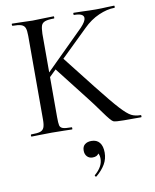

<svg xmlns="http://www.w3.org/2000/svg" viewBox="-96 -698 846 1047"><g transform="rotate(-10 326.5 -174.5)"><path d="M648 0H553Q507 0 495 -5Q483 -10 444.5 -64Q406 -118 379 -152L234 -338L197 -302V-81Q197 -47 200 -34.5Q203 -22 216.5 -17Q230 -12 266 -12Q268 -12 268 -6Q268 0 266 0Q237 0 222 -1L154 -2L89 -1Q72 0 42 0Q39 0 39 -6Q39 -12 42 -12Q76 -12 91.5 -17Q107 -22 113 -36.5Q119 -51 119 -81V-544Q119 -574 113.5 -588Q108 -602 92.5 -607.5Q77 -613 44 -613Q42 -613 41.5 -619Q41 -625 44 -625L91 -624Q131 -622 157 -622Q182 -622 226 -624L274 -625Q276 -625 276 -619Q276 -613 274 -613Q240 -613 224 -607Q208 -601 203 -587Q198 -573 197 -542V-328L409 -538Q438 -569 438 -587Q438 -613 385 -613Q382 -613 382 -619Q382 -625 385 -625L430 -624Q474 -622 507 -622Q539 -622 573 -624L608 -625Q611 -625 611 -619Q611 -613 608 -613Q568 -613 521 -592.5Q474 -572 434 -532L286 -388L428 -207Q502 -113 538.5 -73.5Q575 -34 596.5 -23Q618 -12 648 -12Q651 -12 651 -6Q651 0 648 0ZM419 155Q419 190 402 219Q385 248 353 275L351 276Q347 276 345 272.5Q343 269 345 267Q391 228 391 184Q391 165 384 154Q375 170 350 170Q331 170 319.5 157.5Q308 145 308 125Q308 102 322 91Q336 80 358 80Q388 80 403.5 99.5Q419 119 419 155Z"/></g></svg>

Font: Cormorant Upright Medium
Style: Regular
Weight: 500
Designer: Christian Thalmann (Catharsis Fonts)
Foundry: Catharsis Fonts
Version: Version 3.302